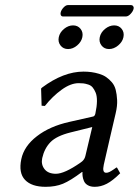

<svg xmlns="http://www.w3.org/2000/svg" viewBox="-20 -718 541 748"><path d="M470.2 -653.8H226.1Q219.7 -653.8 217.3 -658.4Q214.8 -663.1 216.3 -668.9Q218.3 -678.7 227.3 -688.5Q236.3 -698.2 244.6 -698.2H489.3Q496.1 -698.2 499 -693.6Q502 -689 500.5 -684.1Q498.5 -674.3 489 -664.1Q479.5 -653.8 470.2 -653.8ZM215.8 -540.8Q205.1 -554.7 209 -573.2Q212.9 -591.8 229.5 -605.5Q246.1 -619.1 264.6 -619.1Q283.2 -619.1 293.9 -605.5Q304.7 -591.8 300.8 -573.2Q296.9 -554.7 280.3 -540.8Q263.7 -526.9 245.1 -526.9Q226.6 -526.9 215.8 -540.8ZM375.5 -540.8Q364.7 -554.7 368.7 -573.2Q372.6 -591.8 389.4 -605.5Q406.2 -619.1 424.8 -619.1Q443.4 -619.1 454.1 -605.5Q464.8 -591.8 460.9 -573.2Q457 -554.7 440.2 -540.8Q423.3 -526.9 404.8 -526.9Q386.2 -526.9 375.5 -540.8ZM339.4 -223.1 254.9 -202.1Q200.2 -188.5 176.5 -164.1Q152.8 -139.6 144.5 -102.1Q139.2 -77.6 153.3 -59.3Q167.5 -41 197.8 -41Q231 -41 293 -84Q309.1 -94.2 312.5 -109.9ZM384.3 -76.2Q377.4 -44.9 393.6 -44.9Q399.9 -44.9 406.5 -48.1Q413.1 -51.3 423.3 -58.3Q433.6 -65.4 434.1 -65.9L436.5 -64L448.2 -43Q419.4 -14.2 396.2 -2.2Q373 9.8 349.1 9.8Q332.5 9.8 321.8 3.4Q311 -2.9 306.9 -13.2Q302.7 -23.4 301.8 -31.7Q300.8 -40 301.3 -47.9H299.3Q254.4 -14.2 225.3 -2.2Q196.3 9.8 157.7 9.8Q103 9.8 77.4 -17.3Q51.8 -44.4 63 -98.1Q73.7 -148.9 124 -187.5Q173.8 -226.1 250.5 -243.2L343.3 -264.2Q349.6 -266.1 351.6 -275.9Q357.4 -302.7 357.7 -323.5Q357.9 -344.2 352.8 -356.7Q347.7 -369.1 341.1 -377.2Q334.5 -385.3 323.7 -388.7Q313 -392.1 305.2 -393.1Q297.4 -394 286.6 -394Q255.4 -394 220 -368.4Q184.6 -342.8 154.8 -305.2L142.1 -306.2L140.1 -373L144 -377Q227.5 -439 305.2 -439Q321.8 -439 336.2 -437Q350.6 -435.1 366.2 -430.4Q381.8 -425.8 393.6 -417.7Q405.3 -409.7 415.8 -397.5Q426.3 -385.3 430.7 -368.2Q435.1 -351.1 436.3 -328.4Q437.5 -305.7 430.7 -276.9Q429.7 -272.9 408.7 -182.6Q388.2 -95.2 384.3 -76.2Z"/></svg>

Font: Linux Biolinum G
Style: Italic
Weight: 400
Italic angle: -12°
Designer: Philipp H. Poll
Foundry: Philipp H. Poll
Version: Version 0.5.1